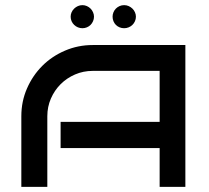

<svg xmlns="http://www.w3.org/2000/svg" viewBox="-20 -727 813 747"><path d="M701.2 0H601.1V-150.9H215.8V-252.9H601.1V-451.2H340.8Q304.2 -451.2 272 -437.3Q239.7 -423.3 215.8 -399.4Q191.9 -375.5 178 -343.5Q164.1 -311.5 164.1 -274.9V0H63V-274.9Q63 -332.5 85 -382.8Q106.9 -433.1 144.5 -470.7Q182.1 -508.3 232.9 -530Q283.7 -551.8 340.8 -551.8H701.2ZM345.7 -662.1Q345.7 -652.8 342 -644.5Q338.4 -636.2 332.3 -630.1Q326.2 -624 317.9 -620.6Q309.6 -617.2 300.8 -617.2Q291.5 -617.2 283.2 -620.6Q274.9 -624 268.6 -630.1Q262.2 -636.2 258.5 -644.5Q254.9 -652.8 254.9 -662.1Q254.9 -670.9 258.5 -679.2Q262.2 -687.5 268.6 -693.6Q274.9 -699.7 283.2 -703.4Q291.5 -707 300.8 -707Q309.6 -707 317.9 -703.4Q326.2 -699.7 332.3 -693.6Q338.4 -687.5 342 -679.2Q345.7 -670.9 345.7 -662.1ZM508.8 -662.1Q508.8 -652.8 505.1 -644.5Q501.5 -636.2 495.1 -630.1Q488.8 -624 480.5 -620.6Q472.2 -617.2 462.9 -617.2Q453.6 -617.2 445.3 -620.6Q437 -624 430.9 -630.1Q424.8 -636.2 421.4 -644.5Q418 -652.8 418 -662.1Q418 -670.9 421.4 -679.2Q424.8 -687.5 430.9 -693.6Q437 -699.7 445.3 -703.4Q453.6 -707 462.9 -707Q472.2 -707 480.5 -703.4Q488.8 -699.7 495.1 -693.6Q501.5 -687.5 505.1 -679.2Q508.8 -670.9 508.8 -662.1Z"/></svg>

Font: Bruno Ace SC
Style: Regular
Weight: 400
Designer: Astigmatic (AOETI)
Foundry: Astigmatic (AOETI)
Version: Version 1.000